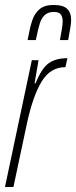

<svg xmlns="http://www.w3.org/2000/svg" viewBox="-20 -752 306 772"><path d="M108 -510H135L119 -417H123Q147 -477 175.5 -497.5Q204 -518 251 -518L243 -482Q183 -482 148 -425Q113 -368 89 -259L34 0H0ZM266 -671Q266 -651 254 -591H221Q232 -646 232 -666Q232 -685 224 -694.5Q216 -704 197 -704Q174 -704 160.5 -692Q147 -680 140 -657.5Q133 -635 124 -591H91Q100 -641 109.5 -669.5Q119 -698 139 -715Q159 -732 195 -732Q234 -732 250 -716.5Q266 -701 266 -671Z"/></svg>

Font: Saira Ultra Condensed Thin
Style: Italic
Weight: 100
Width: 1
Italic angle: -12°
Designer: Hector Gatti with collaboration of the Omnibus-Type team
Foundry: Omnibus-Type
Version: Version 1.001; ttfautohint (v1.8)